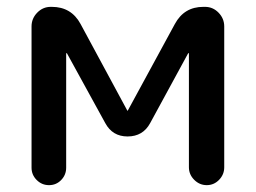

<svg xmlns="http://www.w3.org/2000/svg" viewBox="-20 -540 746 560"><path d="M72 -51V-463Q72 -486 88.5 -503Q105 -520 128 -520H131Q188 -520 215 -470L351 -218Q351 -217 352 -217L353 -218L490 -470Q517 -520 573 -520H578Q601 -520 617.5 -503Q634 -486 634 -463V-52Q634 -31 619 -15.5Q604 0 583 0Q562 0 546.5 -15.5Q531 -31 531 -52V-384L530 -385H529L418 -181Q397 -142 352 -142Q308 -142 287 -181L175 -385H174L173 -384V-51Q173 -30 158.5 -15Q144 0 123 0Q102 0 87 -15Q72 -30 72 -51Z"/></svg>

Font: Rounded Mplus 1c Medium
Style: Regular
Weight: 500
Version: Version 1.059.20150529